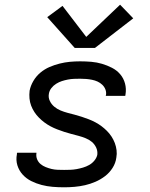

<svg xmlns="http://www.w3.org/2000/svg" viewBox="-20 -789 640 817"><path d="M253 8Q228 8 204 6Q180 4 157 -2Q134 -8 113 -18.5Q92 -29 76.5 -46Q61 -63 54 -85.5Q47 -108 52 -133Q52 -135 52 -136.5Q52 -138 53 -139H135Q135 -138 135 -137.5Q135 -137 135 -137Q133 -123 138 -111Q143 -99 152.5 -91Q162 -83 174.5 -78Q187 -73 199.5 -70Q212 -67 225.5 -66.5Q239 -66 253 -66Q266 -66 279.5 -66.5Q293 -67 306.5 -69.5Q320 -72 333.5 -76Q347 -80 359.5 -87Q372 -94 381.5 -105.5Q391 -117 394 -130Q396 -147 389 -161.5Q382 -176 370.5 -185.5Q359 -195 344 -201Q329 -207 314 -211Q299 -215 283.5 -219Q268 -223 253 -228Q238 -233 223.5 -238.5Q209 -244 195 -251.5Q181 -259 169 -268Q157 -277 146 -288Q135 -299 126.5 -312Q118 -325 112.5 -339.5Q107 -354 105.5 -370Q104 -386 106 -403Q110 -424 122 -444.5Q134 -465 152 -480Q170 -495 191 -504Q212 -513 234 -518.5Q256 -524 277.5 -526Q299 -528 321 -528Q345 -528 368.5 -526Q392 -524 414 -517.5Q436 -511 456.5 -500.5Q477 -490 491.5 -473Q506 -456 512 -433.5Q518 -411 514 -387Q514 -386 513.5 -384Q513 -382 513 -381H430Q430 -382 430 -382.5Q430 -383 431 -384Q433 -397 428.5 -408.5Q424 -420 415 -428.5Q406 -437 395 -442Q384 -447 371.5 -449.5Q359 -452 346.5 -453Q334 -454 321 -454Q308 -454 295 -453.5Q282 -453 269 -450.5Q256 -448 243.5 -444Q231 -440 219 -432.5Q207 -425 198.5 -414Q190 -403 188 -390Q185 -374 192 -359.5Q199 -345 211 -335Q223 -325 237.5 -319Q252 -313 267 -309Q282 -305 297.5 -301Q313 -297 328 -292Q343 -287 357.5 -281.5Q372 -276 386 -268.5Q400 -261 412 -252Q424 -243 435 -232Q446 -221 454.5 -208Q463 -195 468.5 -180.5Q474 -166 476 -150Q478 -134 475 -118Q472 -95 459 -74.5Q446 -54 427 -39.5Q408 -25 386 -15.5Q364 -6 342 -1Q320 4 297.5 6Q275 8 253 8ZM298 -585 181 -716 246 -764 347 -632 491 -769 547 -711 384 -585Z"/></svg>

Font: Iosevka SS04 Extended
Style: Italic
Weight: 400
Width: 7
Italic angle: -9°
Monospace: yes
Designer: Belleve Invis
Foundry: Belleve Invis
Version: Version 19.0.0; ttfautohint (v1.8.4)